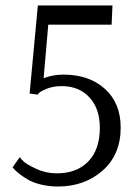

<svg xmlns="http://www.w3.org/2000/svg" viewBox="-20 -670 505 700"><path d="M191 10Q159 10 130 3Q101 -4 83 -14.5Q65 -25 51.5 -35.5Q38 -46 32 -53L26 -60L52 -97Q57 -90 67 -80.5Q77 -71 112 -54.5Q147 -38 187 -38Q260 -38 302 -81.5Q344 -125 344 -204Q344 -274 306 -315Q268 -356 205 -356Q174 -356 150.5 -346.5Q127 -337 119 -328L118 -325L88 -329L118 -650H390L387 -580H156L139 -385Q174 -398 211 -398Q305 -398 362.5 -346Q420 -294 420 -205Q420 -106 354 -48Q288 10 191 10Z"/></svg>

Font: Arsenal
Style: Regular
Weight: 400
Designer: Andrij Shevchenko
Foundry: Stairsfor
Version: Version 2.001;PS 002.001;hotconv 1.0.88;makeotf.lib2.5.64775